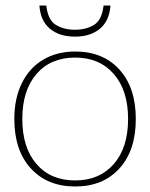

<svg xmlns="http://www.w3.org/2000/svg" viewBox="-20 -667 545 697"><path d="M123 -647H148Q154 -594 183 -576.5Q212 -559 252 -559Q292 -559 321 -576.5Q350 -594 356 -647H381Q377 -591 342.5 -562.5Q308 -534 252 -534Q196 -534 161.5 -562.5Q127 -591 123 -647ZM32 -235Q32 -310 59.5 -365.5Q87 -421 137 -450.5Q187 -480 253 -480Q354 -480 413.5 -414.5Q473 -349 473 -235Q473 -121 413.5 -55.5Q354 10 253 10Q152 10 92 -55.5Q32 -121 32 -235ZM445 -235Q445 -339 393 -398.5Q341 -458 253 -458Q164 -458 112.5 -398.5Q61 -339 61 -235Q61 -131 112.5 -71.5Q164 -12 253 -12Q341 -12 393 -71.5Q445 -131 445 -235Z"/></svg>

Font: Taviraj Thin
Style: Regular
Weight: 250
Designer: Katatrad Team
Foundry: CadsonDemak
Version: Version 1.001